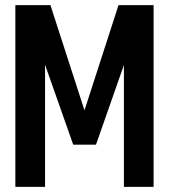

<svg xmlns="http://www.w3.org/2000/svg" viewBox="-20 -730 660 750"><path d="M580 -710V0H464V-476L355 -165H266L156 -477V0H40V-710H177L310 -299L443 -710Z"/></svg>

Font: Akshar Medium
Style: Regular
Weight: 500
Designer: Tall Chai
Foundry: Tall Chai
Version: Version 1.000